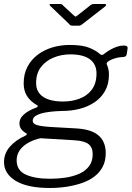

<svg xmlns="http://www.w3.org/2000/svg" viewBox="-35 -762 656 957"><path d="M214 175Q102 175 43.5 139.5Q-15 104 -15 46Q-15 3 14 -30.5Q43 -64 90 -85Q97 -89 99 -92Q101 -95 95 -98Q78 -108 70 -119.5Q62 -131 62 -147Q62 -167 75 -182Q88 -197 107 -208Q126 -219 144 -225Q151 -227 153 -231.5Q155 -236 149 -238Q116 -257 99.5 -283.5Q83 -310 83 -346Q83 -393 101.5 -428.5Q120 -464 152 -488.5Q184 -513 225.5 -525.5Q267 -538 313 -538Q376 -538 411 -523.5Q446 -509 465 -491Q470 -487 475.5 -488.5Q481 -490 486 -495Q499 -505 514.5 -514Q530 -523 547.5 -529Q565 -535 581 -535Q593 -535 597.5 -531.5Q602 -528 601 -520L597 -495Q596 -486 592.5 -482.5Q589 -479 580 -478Q561 -477 548 -474Q535 -471 523 -466Q493 -453 497 -442Q501 -433 504.5 -420.5Q508 -408 508 -390Q508 -343 488.5 -308.5Q469 -274 436 -252Q403 -230 362 -219.5Q321 -209 276 -209Q267 -209 243 -207.5Q219 -206 192.5 -201.5Q166 -197 147 -187Q128 -177 128 -160Q128 -145 149.5 -138.5Q171 -132 220 -129L344 -122Q420 -118 456 -87Q492 -56 492 1Q492 41 476.5 70Q461 99 434 119Q407 139 371.5 151Q336 163 295.5 169Q255 175 214 175ZM215 129Q253 129 290.5 123.5Q328 118 359 104.5Q390 91 408.5 67Q427 43 427 7Q427 -27 406.5 -43.5Q386 -60 334 -63L167 -73Q134 -66 107 -51Q80 -36 64 -14Q48 8 48 37Q48 87 93 108Q138 129 215 129ZM279 -256Q323 -256 361 -270Q399 -284 422.5 -315Q446 -346 446 -396Q446 -442 413 -466.5Q380 -491 315 -491Q271 -491 232 -475Q193 -459 169 -427.5Q145 -396 145 -348Q145 -303 180 -279.5Q215 -256 279 -256ZM417 -737Q423 -741 426.5 -741.5Q430 -742 435 -742H486Q493 -742 494 -738.5Q495 -735 488 -729L376 -642Q372 -639 368 -636.5Q364 -634 357 -634H327Q318 -634 314 -637.5Q310 -641 306 -646L216 -732Q212 -737 212 -739.5Q212 -742 217 -742H264Q270 -742 273 -740.5Q276 -739 280 -734L333 -685Q341 -678 343 -679.5Q345 -681 355 -688Z"/></svg>

Font: Libre Franklin Light
Style: Italic
Weight: 300
Italic angle: -8°
Designer: Pablo Impallari, Rodrigo Fuenzalida, Nhung Nguyen
Foundry: Impallari Type
Version: Version 3.000